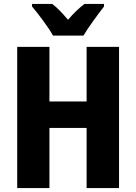

<svg xmlns="http://www.w3.org/2000/svg" viewBox="-20 -951 689 971"><path d="M582 0H418V-304H230V0H67V-714H230V-438H418V-714H582ZM506 -931H407Q367 -901 324 -851Q302 -877 283 -896.5Q264 -916 244 -931H142V-918Q166 -890 198.5 -846Q231 -802 248 -771H402Q421 -803 452.5 -846.5Q484 -890 506 -918Z"/></svg>

Font: Noto Sans Display SemiCondensed Extra
Style: Regular
Weight: 800
Width: 4
Designer: Monotype Design Team
Foundry: Monotype Imaging Inc.
Version: Version 1.900